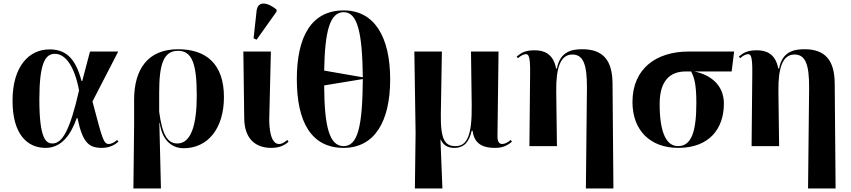

<svg xmlns="http://www.w3.org/2000/svg" viewBox="-20 -828 4821 1088"><path d="M238 10C328 10 381 -63 415 -159H419C448 -21 482 10 557 10C605 10 633 -10 651 -25L644 -35C629 -22 611 -12 597 -12C565 -12 559 -47 504 -253L650 -536H490L446 -369H442C406 -507 346 -548 260 -548C146 -548 51 -454 51 -257C51 -65 136 10 238 10ZM277 -15C240 -15 203 -43 203 -264C203 -469 236 -523 291 -523C351 -523 402 -453 428 -316C376 -88 333 -15 277 -15Z M736 240H892L883 -132H885C901 -15 971 12 1020 12C1158 12 1249 -100 1249 -278C1249 -465 1149 -549 989 -549C818 -549 740 -436 740 -263V-122ZM985 -15C928 -15 899 -67 882 -195V-303C882 -463 906 -540 989 -540C1068 -540 1095 -468 1095 -287C1095 -118 1062 -15 985 -15Z M1434 -603 1547 -762V-774C1493 -818 1440 -823 1434 -766L1417 -611ZM1517 10C1566 10 1594 -6 1615 -25L1608 -35C1598 -27 1582 -12 1561 -12C1514 -12 1504 -99 1506 -164L1515 -536H1359L1364 -155C1366 -40 1429 10 1517 10Z M1927 10C2101 10 2191 -137 2191 -378C2191 -620 2101 -769 1928 -769C1744 -769 1662 -620 1662 -379C1662 -137 1744 10 1927 10ZM2036 -390 1817 -428C1821 -652 1849 -759 1928 -759C2006 -759 2033 -644 2036 -390ZM1927 0C1846 0 1818 -112 1817 -344L2036 -380C2034 -108 2007 0 1927 0Z M2331 240H2487L2476 -36H2478C2494 -2 2521 10 2554 10C2614 10 2639 -28 2653 -87H2658C2668 -7 2724 10 2784 10C2826 10 2850 0 2881 -25L2874 -35C2861 -22 2839 -12 2827 -12C2810 -12 2799 -22 2799 -56L2805 -536H2649L2653 -230C2655 -62 2627 0 2562 0C2503 0 2476 -33 2478 -180L2484 -536H2328L2335 -75Z M3300 240H3456L3451 -356C3450 -491 3393 -549 3280 -549C3227 -549 3154 -540 3136 -440H3131C3115 -528 3057 -543 3010 -543C2958 -543 2937 -531 2908 -508L2915 -498C2933 -515 2950 -521 2960 -521C2975 -521 2985 -511 2984 -415L2980 0H3136L3132 -309C3130 -446 3157 -519 3223 -519C3282 -519 3307 -470 3306 -329Z M3823 10C4000 10 4082 -99 4082 -241C4082 -348 4005 -404 3915 -423H4126L4140 -536H3882C3700 -536 3564 -440 3564 -250C3564 -88 3666 10 3823 10ZM3822 0C3759 0 3718 -70 3718 -239C3718 -374 3780 -423 3865 -423H3896C3914 -391 3926 -350 3926 -245C3926 -76 3896 0 3822 0Z M4559 240H4715L4710 -356C4709 -491 4652 -549 4539 -549C4486 -549 4413 -540 4395 -440H4390C4374 -528 4316 -543 4269 -543C4217 -543 4196 -531 4167 -508L4174 -498C4192 -515 4209 -521 4219 -521C4234 -521 4244 -511 4243 -415L4239 0H4395L4391 -309C4389 -446 4416 -519 4482 -519C4541 -519 4566 -470 4565 -329Z"/></svg>

Font: Noto Serif Display
Style: Bold
Weight: 700
Designer: Monotype Design Team
Foundry: Monotype Imaging Inc.
Version: Version 2.009